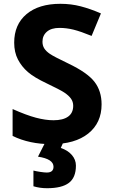

<svg xmlns="http://www.w3.org/2000/svg" viewBox="-20 -744 591 1004"><path d="M511.2 -198.2Q511.2 -101.6 441.7 -45.9Q372.1 9.8 248 9.8Q133.8 9.8 45.9 -33.2V-173.8Q118.2 -141.6 168.2 -128.4Q218.3 -115.2 259.8 -115.2Q309.6 -115.2 336.2 -134.3Q362.8 -153.3 362.8 -190.9Q362.8 -211.9 351.1 -228.3Q339.4 -244.6 316.7 -259.8Q293.9 -274.9 224.1 -308.1Q158.7 -338.9 126 -367.2Q93.3 -395.5 73.7 -433.1Q54.2 -470.7 54.2 -521Q54.2 -615.7 118.4 -669.9Q182.6 -724.1 295.9 -724.1Q351.6 -724.1 402.1 -710.9Q452.6 -697.8 507.8 -673.8L459 -556.2Q401.9 -579.6 364.5 -588.9Q327.1 -598.1 291 -598.1Q248 -598.1 225.1 -578.1Q202.1 -558.1 202.1 -525.9Q202.1 -505.9 211.4 -491Q220.7 -476.1 241 -462.2Q261.2 -448.2 336.9 -412.1Q437 -364.3 474.1 -316.2Q511.2 -268.1 511.2 -198.2ZM377 122.1Q377 184.6 340.1 212.4Q303.2 240.2 226.1 240.2Q188 240.2 154.8 230V147.9Q168 151.4 190.2 154.8Q212.4 158.2 224.6 158.2Q259.8 158.2 259.8 127.9Q259.8 87.4 178.7 75.2L216.8 0H311L297.9 29.8Q334 41.5 355.5 66.2Q377 90.8 377 122.1Z"/></svg>

Font: Zoram GWebM
Style: Bold
Weight: 700
Foundry: Ascender Corporation
Version: Version 1.000